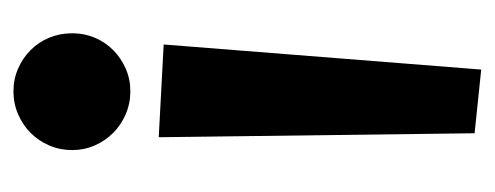

<svg xmlns="http://www.w3.org/2000/svg" viewBox="-244 -459 732 284"><g transform="rotate(-90 122.0 -317.0)"><path d="M214.8 -576.2Q214.8 -558.6 208.3 -543Q201.7 -527.3 189.9 -515.6Q178.2 -503.9 162.6 -497.1Q147 -490.2 128.9 -490.2Q110.8 -490.2 95 -497.1Q79.1 -503.9 67.4 -515.6Q55.7 -527.3 48.8 -543Q42 -558.6 42 -576.2Q42 -594.2 48.8 -610.1Q55.7 -626 67.4 -637.7Q79.1 -649.4 95 -656.2Q110.8 -663.1 128.9 -663.1Q147 -663.1 162.6 -656.2Q178.2 -649.4 189.9 -637.7Q201.7 -626 208.3 -610.1Q214.8 -594.2 214.8 -576.2ZM198.2 -440.9 161.1 28.8 66.9 19 61 -448.2Z"/></g></svg>

Font: Original Surfer
Style: Regular
Weight: 400
Designer: Astigmatic (AOETI)
Foundry: Astigmatic (AOETI)
Version: Version 1.001